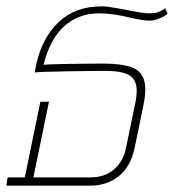

<svg xmlns="http://www.w3.org/2000/svg" viewBox="-35 -584 547 604"><path d="M-11 -26H43L92 -264H119L70 -26H250Q295 -26 324 -51.5Q353 -77 361 -117L389 -252Q395 -279 395 -299Q395 -332 373 -346.5Q351 -361 295 -361Q250 -361 168 -359.5Q86 -358 74 -356L79 -381Q97 -464 149 -514Q201 -564 285 -564Q302 -564 328.5 -559Q355 -554 362 -553Q413 -542 437 -542Q451 -542 460.5 -545Q470 -548 485 -558L492 -541Q480 -531 464 -525Q448 -519 436 -519Q416 -519 376 -528Q320 -542 276 -542Q212 -542 167 -501.5Q122 -461 102 -380Q117 -382 182 -383Q247 -384 287 -384Q361 -384 391.5 -366.5Q422 -349 422 -303Q422 -282 416 -252L389 -121Q377 -61 339.5 -30.5Q302 0 249 0H-15Z"/></svg>

Font: Trirong Thin
Style: Italic
Weight: 250
Italic angle: -12°
Designer: Katatrad Team
Foundry: CadsonDemak
Version: Version 1.001